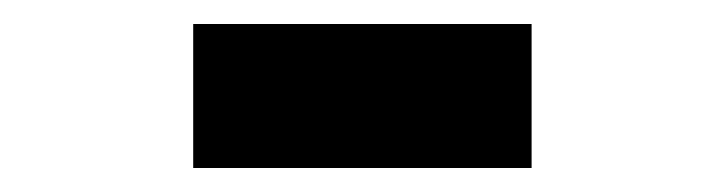

<svg xmlns="http://www.w3.org/2000/svg" viewBox="-20 -350 603 160"><path d="M141 -210V-330H423V-210Z"/></svg>

Font: Noto Sans Mono SemiCondensed
Style: Bold
Weight: 700
Width: 4
Designer: Monotype Design Team
Foundry: Monotype Imaging Inc.
Version: Version 2.014